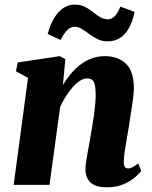

<svg xmlns="http://www.w3.org/2000/svg" viewBox="-20 -805 660 836"><path d="M254 -435Q269.5 -461 288.5 -483.8Q307.5 -506.5 330.5 -523.8Q353.5 -541 380 -550.8Q406.5 -560.5 436.5 -560.5Q493.5 -560.5 528.2 -527.8Q563 -495 563 -418.5Q563 -402 558.8 -371.5Q554.5 -341 549.2 -307.5Q544 -274 540 -247Q536 -222 531 -194.8Q526 -167.5 522.5 -142.2Q519 -117 519 -99.5Q519 -81.5 525 -76.5Q531 -71.5 537.5 -71.5Q546 -71.5 555.8 -76.2Q565.5 -81 582 -93.5L595 -60.5Q589 -52 570.2 -35Q551.5 -18 520.2 -3.8Q489 10.5 445 10.5Q406.5 10.5 386.5 -1.5Q366.5 -13.5 359.2 -31.5Q352 -49.5 352 -68.5Q352 -79.5 354.2 -96Q356.5 -112.5 360.2 -132.8Q364 -153 367.8 -174.5Q371.5 -196 375 -216Q378.5 -237 382.5 -260.5Q386.5 -284 389.8 -308.2Q393 -332.5 395 -355.5Q397 -378.5 396.5 -398Q396 -424 392.2 -438Q388.5 -452 380.2 -457.8Q372 -463.5 358.5 -463.5Q344 -463.5 328 -453.2Q312 -443 296.8 -425.8Q281.5 -408.5 267.5 -386.5Q253.5 -364.5 242 -340L195.5 0H39.5L102 -466L49.5 -494.5L57 -533L240 -560.5L264.5 -547.5ZM187.5 -657Q199 -699.5 216.8 -728Q234.5 -756.5 257 -770.8Q279.5 -785 305 -785Q330.5 -785 349.2 -775.5Q368 -766 383.8 -753.2Q399.5 -740.5 415.2 -730.8Q431 -721 450 -721Q464.5 -721 478 -732.8Q491.5 -744.5 504 -776L566 -753.5Q557 -709 540.2 -680.5Q523.5 -652 500.5 -638.5Q477.5 -625 449 -625Q425 -625 405.2 -634.5Q385.5 -644 368.5 -656.8Q351.5 -669.5 336.2 -679Q321 -688.5 305 -688.5Q287 -688.5 272.8 -674Q258.5 -659.5 243.5 -631Z"/></svg>

Font: Merriweather 36pt Black
Style: Italic
Weight: 900
Italic angle: -7.8°
Version: Version 2.101